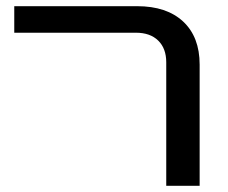

<svg xmlns="http://www.w3.org/2000/svg" viewBox="-20 -598 734 618"><path d="M515.1 0V-397.5Q515.1 -441.9 489.3 -467.3Q463.4 -492.7 417.5 -492.7H25.9V-578.1H421.4Q516.6 -578.1 569.6 -528.6Q622.6 -479 622.6 -390.1V0Z"/></svg>

Font: Heebo Medium
Style: Regular
Weight: 500
Designer: Oded Ezer
Foundry: Ezer Type House
Version: Version 3.100